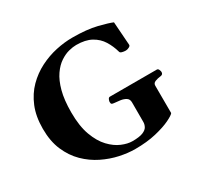

<svg xmlns="http://www.w3.org/2000/svg" viewBox="-154 -889 1115 1083"><g transform="rotate(-30 403.5 -347.0)"><path d="M432.6 14.6Q386.2 14.6 332.8 3.2Q279.3 -8.3 227.1 -33.9Q174.8 -59.6 132.1 -101.6Q89.4 -143.6 63.5 -203.6Q37.6 -263.7 37.6 -344.7Q37.6 -425.3 62.5 -485.6Q87.4 -545.9 129.6 -588.4Q171.9 -630.9 224.1 -657.2Q276.4 -683.6 331.8 -695.6Q387.2 -707.5 437.5 -707.5Q532.7 -707.5 596.4 -691.7Q660.2 -675.8 685.5 -664.6L696.3 -513.2Q697.3 -504.9 686.3 -499.3Q675.3 -493.7 668.9 -493.7Q667.5 -493.7 666 -493.4Q664.6 -493.2 662.1 -493.2Q652.8 -493.2 640.6 -496.3Q628.4 -499.5 627 -507.3Q615.7 -548.3 594 -583.3Q572.3 -618.2 534.2 -639.4Q496.1 -660.6 436.5 -660.6Q415.5 -660.6 387.7 -653.6Q359.9 -646.5 331.1 -627.4Q302.2 -608.4 277.6 -573Q252.9 -537.6 237.8 -481.7Q222.7 -425.8 222.7 -344.7Q222.7 -255.4 244.9 -195.1Q267.1 -134.8 301.3 -98.9Q335.4 -63 372.8 -47.4Q410.2 -31.7 440.9 -31.7Q486.3 -31.7 509.3 -41Q532.2 -50.3 540 -64.9Q547.9 -79.6 547.9 -94.7V-222.7Q547.9 -243.7 533 -253.2Q518.1 -262.7 497.1 -265.6Q476.1 -268.6 457 -270Q446.8 -271 443.1 -274.2Q439.5 -277.3 439.5 -288.1Q439.5 -293.5 443.6 -303.2Q447.8 -313 456.1 -313H761.2Q769.5 -313 773.7 -303.2Q777.8 -293.5 777.8 -288.1Q777.8 -272 761.7 -270Q740.2 -267.6 724.4 -261.2Q708.5 -254.9 708.5 -238.8L709 -60.1Q701.7 -49.3 665 -31.5Q628.4 -13.7 568.8 0.5Q509.3 14.6 432.6 14.6Z"/></g></svg>

Font: Gelasio
Style: Regular
Weight: 400
Designer: Eben Sorkin
Foundry: Eben Sorkin
Version: Version 1.008